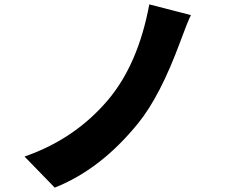

<svg xmlns="http://www.w3.org/2000/svg" viewBox="-20 -808 1040 877"><path d="M852 -739Q836 -707 802 -614Q711 -368 611 -245Q440 -34 230 49L92 -93Q321 -172 473 -351Q611 -514 662 -788Z"/></svg>

Font: KaiGen Gothic KR Heavy
Style: Heavy
Weight: 900
Designer: Ryoko NISHIZUKA  (kana & ideographs); Paul D. Hunt (Latin, Greek & Cyrillic); Wenlong ZHANG  (bopomofo); Sandoll Communi
Foundry: Adobe Systems Incorporated
Version: Version 1.002 March 28, 2018